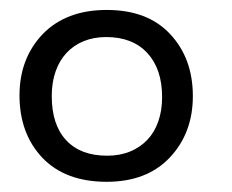

<svg xmlns="http://www.w3.org/2000/svg" viewBox="-20 -744 464 384"><path d="M193.4 -380.4Q110.4 -380.4 64.5 -428.7Q19 -477.1 19 -553.2Q19 -627 65.4 -675.8Q112.3 -724.1 193.4 -724.1Q275.4 -724.1 320.3 -675.8Q365.7 -627.4 365.7 -551.8Q365.7 -478 319.8 -429.2Q273.9 -380.4 193.4 -380.4ZM194.3 -432.6Q219.7 -432.6 240 -440.9Q260.3 -449.2 274.7 -464.4Q289.1 -479.5 296.6 -501.2Q304.2 -522.9 304.2 -549.8Q304.2 -606 274.7 -637.9Q245.1 -669.9 192.4 -669.9Q167.5 -669.9 147.2 -661.6Q127 -653.3 112.8 -637.9Q98.6 -622.6 91.1 -600.8Q83.5 -579.1 83.5 -551.8Q83.5 -494.6 112.3 -463.6Q141.1 -432.6 194.3 -432.6Z"/></svg>

Font: Ride Light
Style: Regular
Weight: 300
Version: Version 3.000